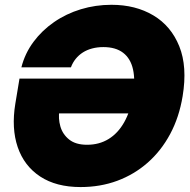

<svg xmlns="http://www.w3.org/2000/svg" viewBox="-20 -758 780 789"><path d="M311 10.7Q210.9 10.7 145 -32.7Q79.1 -76.2 52.7 -153.6Q26.4 -231 43 -332L60.1 -435.1H614.3L590.8 -292H185.5L224.1 -304.7Q218.8 -271.5 228 -238.8Q237.3 -206.1 264.2 -184.6Q291 -163.1 337.9 -163.1Q387.7 -163.1 426.3 -186.8Q464.8 -210.4 490.2 -255.4Q515.6 -300.3 526.4 -364.3Q536.6 -428.2 526.6 -472.9Q516.6 -517.6 486.1 -541Q455.6 -564.5 404.8 -564.5Q379.9 -564.5 358.6 -558.8Q337.4 -553.2 320.6 -542.5Q303.7 -531.7 291.3 -516.4Q278.8 -501 271.5 -481.4H67.9Q82.5 -538.6 117.4 -585.7Q152.3 -632.8 202.1 -667.2Q252 -701.7 312.3 -720Q372.6 -738.3 438 -738.3Q537.1 -738.3 610.1 -694.8Q683.1 -651.4 716.8 -567.6Q750.5 -483.9 730.5 -362.8Q716.3 -276.4 679.4 -207.5Q642.6 -138.7 587.2 -89.8Q531.7 -41 461.9 -15.1Q392.1 10.7 311 10.7Z"/></svg>

Font: Inter 24pt Black
Style: Italic
Weight: 900
Italic angle: -9.3988°
Designer: Rasmus Andersson
Foundry: rsms
Version: Version 4.001;git-66647c0bb